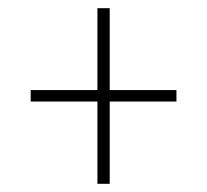

<svg xmlns="http://www.w3.org/2000/svg" viewBox="-20 -592 505 469"><path d="M218 -143V-344H55V-372H218V-572H248V-372H411V-344H248V-143Z"/></svg>

Font: Noto Serif Thai Condensed Thin
Style: Regular
Weight: 100
Width: 3
Designer: Monotype Design Team
Foundry: Monotype Imaging Inc.
Version: Version 2.001; ttfautohint (v1.8.4.7-5d5b)